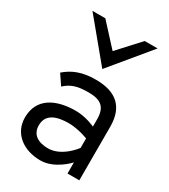

<svg xmlns="http://www.w3.org/2000/svg" viewBox="-186 -830 816 929"><g transform="rotate(30 222.0 -365.5)"><path d="M64 -405 102 -349C138 -382 173 -391 232 -391C301 -391 332 -366 332 -299V-258C332 -258 280 -283 223 -283C114 -283 25 -241 25 -132C25 -45 96 11 193 11C274 11 339 -62 339 -62V0H405V-299C405 -410 345 -462 232 -462C152 -462 105 -440 64 -405ZM196 -58C141 -58 102 -81 102 -133C102 -197 159 -214 223 -214C277 -214 332 -192 332 -192V-139C332 -139 274 -58 196 -58ZM50 -742 232 -522 414 -742H342L232 -622L122 -742Z"/></g></svg>

Font: Charger
Style: Regular
Weight: 400
Designer: Jasper
Foundry: Cannot Into Space Fonts
Version: Version 0.98